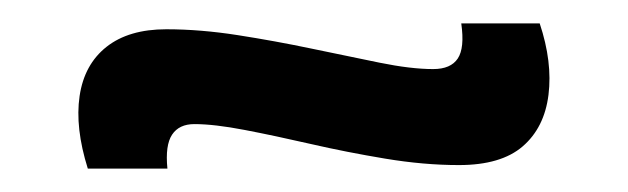

<svg xmlns="http://www.w3.org/2000/svg" viewBox="-20 -386 536 164"><path d="M372 -245Q342 -245 309 -250.5Q276 -256 245.5 -263Q215 -270 189 -275Q163 -280 146 -280Q133 -280 127 -271Q121 -262 123 -242H55Q44 -277 48 -304Q52 -331 71 -346Q90 -361 122 -361Q151 -361 183 -356Q215 -351 246 -344.5Q277 -338 304 -332.5Q331 -327 350 -327Q365 -327 371 -336Q377 -345 374 -366H441Q452 -333 448.5 -305Q445 -277 426.5 -261Q408 -245 372 -245Z"/></svg>

Font: Bricolage Grotesque 60pt
Style: Regular
Weight: 400
Version: Version 1.001;gftools[0.9.33.dev8+g029e19f]